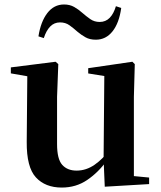

<svg xmlns="http://www.w3.org/2000/svg" viewBox="-20 -821 718 857"><path d="M255.7 16.2Q182.1 16.2 140.2 -29.3Q98.3 -74.7 99.3 -187.9L102 -497.7L132 -475.4L28.4 -493.5V-520.2L228 -545.4L240.2 -534.8L234.7 -388.7V-177.8Q234.7 -111 257.7 -85.3Q280.7 -59.5 321.8 -59.5Q364.7 -59.5 402.5 -85.8Q440.3 -112.1 469.6 -153.8L503.2 -103H456Q418.4 -51 368.8 -17.4Q319.2 16.2 255.7 16.2ZM447.6 12.4 442.4 -109.4V-111.9L445.6 -481.6L373.7 -493.2V-516.6L570.9 -545.4L581.6 -534.8L577.6 -388.7V-35L645.6 -28.5V0.7ZM151.6 -658.7Q161.8 -724.3 191.2 -762.6Q220.7 -801 265.8 -801Q291.8 -801 311.3 -789.8Q330.8 -778.6 346.3 -764.6Q364.7 -748.5 383 -735.7Q401.3 -723 424.8 -723Q451.5 -723 469.5 -741.3Q487.4 -759.6 497.4 -793.3L521.1 -785.5Q511.9 -718.5 482.3 -681.1Q452.7 -643.8 407.8 -643.8Q380.5 -643.8 361.7 -654.5Q342.8 -665.1 326.4 -678.9Q308.2 -695.2 290.2 -708.1Q272.3 -721 247.9 -721Q222.1 -721 204.3 -702.9Q186.5 -684.9 175.5 -651Z"/></svg>

Font: Noto Serif KR ExtraLight
Style: Regular
Weight: 200
Designer: Ryoko NISHIZUKA 西塚涼子 (kana & ideographs); Frank Grießhammer (Latin, Greek & Cyrillic); Wenlong ZHANG 张文龙 (bopomofo); San
Foundry: Adobe
Version: Version 2.002-H1;hotconv 1.1.0;makeotfexe 2.6.0